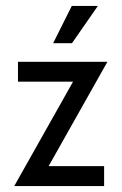

<svg xmlns="http://www.w3.org/2000/svg" viewBox="-20 -624 408 644"><path d="M158.3 -479.2H221.5L308.3 -604.2H220.8ZM27.8 0H329.2V-66.7H143.1L340.3 -416.7H40.3V-350H225Z"/></svg>

Font: Afacad
Style: Regular
Weight: 400
Designer: Kristian Moeller
Foundry: Dicotype
Version: Version 1.000